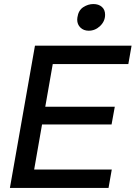

<svg xmlns="http://www.w3.org/2000/svg" viewBox="-20 -930 671 950"><path d="M188 -314H532L548 -402H204L241 -613H615L631 -704H153L29 0H517L533 -91H149ZM363 -844Q362 -840 362 -833Q362 -809 378 -793.5Q394 -778 419 -778Q451 -778 475.5 -801.5Q500 -825 500 -857Q500 -882 484 -896Q468 -910 442 -910Q416 -910 392 -894.5Q368 -879 363 -844Z"/></svg>

Font: Geom
Style: Italic
Weight: 400
Italic angle: -10°
Version: Version 1.102